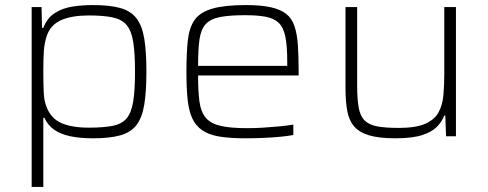

<svg xmlns="http://www.w3.org/2000/svg" viewBox="-20 -538 1925 758"><path d="M105 200V-510H144L146 -428H151Q166 -467 196.5 -486.5Q227 -506 266 -512Q305 -518 347 -518Q413 -518 454.5 -506.5Q496 -495 518.5 -466Q541 -437 549.5 -386Q558 -335 558 -255Q558 -176 549.5 -124.5Q541 -73 518.5 -44Q496 -15 454.5 -3.5Q413 8 347 8Q296 8 258 0Q220 -8 194.5 -25.5Q169 -43 155 -73H151V200ZM331 -34Q390 -34 426 -41.5Q462 -49 480.5 -71.5Q499 -94 506 -138Q513 -182 513 -255Q513 -328 506 -372Q499 -416 480.5 -438.5Q462 -461 426 -469Q390 -477 331 -477Q264 -477 222.5 -459Q181 -441 166 -400Q155 -370 153 -334.5Q151 -299 151 -255Q151 -210 152.5 -175Q154 -140 163 -118Q180 -71 221.5 -52.5Q263 -34 331 -34Z M949 8Q887 8 845.5 1Q804 -6 778 -24Q752 -42 738.5 -72Q725 -102 720.5 -147Q716 -192 716 -254Q716 -328 721.5 -378.5Q727 -429 748.5 -459.5Q770 -490 818.5 -504Q867 -518 951 -518Q1010 -518 1048.5 -509.5Q1087 -501 1109.5 -483.5Q1132 -466 1142.5 -435Q1153 -404 1156 -360Q1159 -316 1159 -256V-240H762Q762 -177 767.5 -136.5Q773 -96 792.5 -73Q812 -50 851 -41Q890 -32 957 -32Q985 -32 1018 -34Q1051 -36 1082 -39Q1113 -42 1138 -46V-5Q1117 -1 1085.5 2Q1054 5 1018.5 6.5Q983 8 949 8ZM1114 -258V-296Q1114 -357 1106.5 -393.5Q1099 -430 1080 -448Q1061 -466 1028.5 -472Q996 -478 948 -478Q885 -478 847.5 -470.5Q810 -463 791.5 -442Q773 -421 767.5 -382Q762 -343 762 -278H1134Z M1541 8Q1477 8 1438 -3.5Q1399 -15 1378.5 -38.5Q1358 -62 1351 -99.5Q1344 -137 1344 -190V-510H1390V-201Q1390 -147 1396 -113.5Q1402 -80 1419.5 -62.5Q1437 -45 1469.5 -39Q1502 -33 1554 -33Q1621 -33 1658 -49Q1695 -65 1711 -94Q1727 -123 1730.5 -162Q1734 -201 1734 -246V-510H1780V0H1741L1738 -82H1734Q1725 -58 1705 -37.5Q1685 -17 1646 -4.5Q1607 8 1541 8Z"/></svg>

Font: Saira SemiExpanded ExtraLight
Style: Regular
Weight: 250
Width: 6
Designer: Hector Gatti with collaboration of the Omnibus-Type team
Foundry: Omnibus-Type
Version: Version 1.101